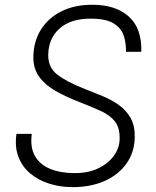

<svg xmlns="http://www.w3.org/2000/svg" viewBox="-20 -758 640 788"><path d="M278 10Q227.5 10 182.8 -4Q138 -18 104.8 -45.5Q71.5 -73 55.8 -113.8Q40 -154.5 47.5 -208.5H110.5Q103 -153 123.8 -117.2Q144.5 -81.5 187 -64.5Q229.5 -47.5 287 -47.5Q342 -47.5 383 -67Q424 -86.5 447.2 -118.5Q470.5 -150.5 471 -187.5Q472 -233.5 452 -259.2Q432 -285 393.8 -302.5Q355.5 -320 301.5 -341Q250 -361 207.8 -385Q165.5 -409 140.8 -443Q116 -477 117 -526Q118 -588.5 148 -636.5Q178 -684.5 232 -711.5Q286 -738.5 359.5 -738.5Q454 -738.5 508.2 -690.5Q562.5 -642.5 560 -545.5H497Q498 -578.5 488.5 -609.8Q479 -641 447.5 -661.2Q416 -681.5 351 -681.5Q270 -681.5 224.5 -641Q179 -600.5 178 -533.5Q177 -481.5 215.2 -451.8Q253.5 -422 329 -392.5Q365.5 -378.5 402 -363.2Q438.5 -348 468.2 -326.8Q498 -305.5 516 -273.8Q534 -242 533 -194.5Q532 -134 499.8 -87.8Q467.5 -41.5 410.5 -15.8Q353.5 10 278 10Z"/></svg>

Font: Spline Sans Mono Light
Style: Italic
Weight: 300
Italic angle: -4°
Monospace: yes
Version: Version 1.004